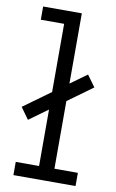

<svg xmlns="http://www.w3.org/2000/svg" viewBox="-89 -838 533 886"><g transform="rotate(10 177.5 -395.0)"><path d="M61.1 -262.8 22.2 -316.8 298.1 -516.9 337 -463.2ZM220.7 -61.9H330.5V0H39.4V-61.9H148.7V-728.1H39.4V-790H220.7Z"/></g></svg>

Font: Hepta Slab ExtraLight
Style: Regular
Weight: 200
Designer: Michael LaGattuta
Foundry: Michael LaGattuta
Version: Version 1.100